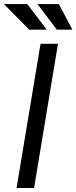

<svg xmlns="http://www.w3.org/2000/svg" viewBox="-41 -948 385 968"><path d="M251.4 -727.3 130.7 0H42.6L163.4 -727.3ZM194.6 -798.3H106.5L-21.3 -927.6H96.6ZM323.9 -798.3H245.7L147.7 -927.6H255.7Z"/></svg>

Font: Inter UI
Style: Italic
Weight: 400
Italic angle: -9.39999°
Designer: Rasmus Andersson
Foundry: rsms
Version: 3.2;8d6f07862